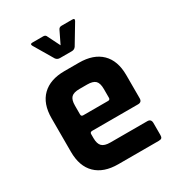

<svg xmlns="http://www.w3.org/2000/svg" viewBox="-170 -807 834 910"><g transform="rotate(-30 247.0 -351.5)"><path d="M222 -574Q208 -574 200 -585L138 -690Q131 -703 146 -703H205Q218 -703 222 -691L255 -625L287 -691Q292 -703 305 -703H364Q379 -703 372 -690L309 -585Q301 -574 287 -574ZM431 0H210Q131 0 88 -42Q45 -84 45 -163V-347Q45 -426 88 -468Q131 -510 210 -510H289Q368 -510 411 -468Q454 -426 454 -347V-220Q454 -199 433 -199H182Q170 -199 170 -188V-166Q170 -135 183.5 -121.5Q197 -108 229 -108H431Q452 -108 452 -86V-20Q452 -9 447.5 -4.5Q443 0 431 0ZM182 -284H318Q329 -284 329 -295V-343Q329 -375 316 -388Q303 -401 271 -401H229Q197 -401 184 -388Q171 -375 171 -343V-295Q171 -284 182 -284Z"/></g></svg>

Font: Rajdhani
Style: Bold
Weight: 700
Designer: Satya Rajpurohit, Jyotish Sonowal
Foundry: Indian Type Foundry
Version: Version 1.201 February 1, 2022